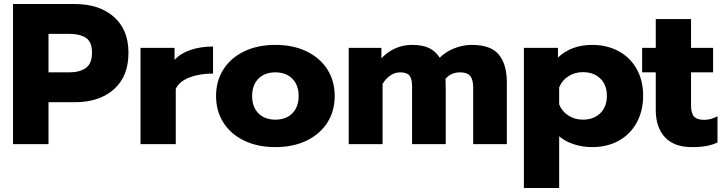

<svg xmlns="http://www.w3.org/2000/svg" viewBox="-20 -719 3605 958"><path d="M45 -699H353Q475 -699 548 -635Q621 -571 621 -456Q621 -338 548.5 -273.5Q476 -209 353 -209H222V0H45ZM325 -358Q378 -358 408.5 -380Q439 -402 439 -456Q439 -510 409 -530Q379 -550 325 -550H222V-358Z M681 -480H851V-420Q879 -452 930 -469.5Q981 -487 1043 -487V-352Q977 -352 926.5 -333Q876 -314 857 -276V0H681Z M1058 -240Q1058 -315 1094.5 -372.5Q1131 -430 1198 -462.5Q1265 -495 1354 -495Q1443 -495 1510 -462.5Q1577 -430 1613.5 -372.5Q1650 -315 1650 -240Q1650 -165 1613.5 -107.5Q1577 -50 1510 -17.5Q1443 15 1354 15Q1265 15 1198 -17.5Q1131 -50 1094.5 -107.5Q1058 -165 1058 -240ZM1470 -240Q1470 -295 1438.5 -326.5Q1407 -358 1354 -358Q1301 -358 1269.5 -326.5Q1238 -295 1238 -240Q1238 -185 1269.5 -153.5Q1301 -122 1354 -122Q1407 -122 1438.5 -153.5Q1470 -185 1470 -240Z M1720 -480H1883V-428Q1913 -460 1952 -477.5Q1991 -495 2035 -495Q2089 -495 2121.5 -479Q2154 -463 2174 -431Q2204 -461 2247 -478Q2290 -495 2334 -495Q2429 -495 2469 -446.5Q2509 -398 2509 -307V0H2341V-282Q2341 -322 2326 -340Q2311 -358 2276 -358Q2231 -358 2203 -326Q2204 -309 2204 -274V0H2036V-289Q2036 -326 2023 -342Q2010 -358 1977 -358Q1926 -358 1889 -301V0H1720Z M2594 -480H2764V-432Q2831 -495 2934 -495Q3009 -495 3067 -463.5Q3125 -432 3157 -374.5Q3189 -317 3189 -241Q3189 -166 3157 -107.5Q3125 -49 3067.5 -17Q3010 15 2934 15Q2886 15 2842.5 0.5Q2799 -14 2770 -39V219H2594ZM3008 -241Q3008 -296 2975 -327.5Q2942 -359 2888 -359Q2848 -359 2816 -338.5Q2784 -318 2770 -283V-198Q2784 -163 2816 -142.5Q2848 -122 2888 -122Q2942 -122 2975 -154Q3008 -186 3008 -241Z M3252 -170V-358H3184V-480H3252V-624H3428V-480H3538V-358H3428V-194Q3428 -155 3442.5 -138Q3457 -121 3494 -121Q3527 -121 3560 -139V-8Q3534 4 3504.5 9.5Q3475 15 3432 15Q3343 15 3297.5 -34.5Q3252 -84 3252 -170Z"/></svg>

Font: Prompt
Style: Bold
Weight: 700
Designer: Katatrad Team
Foundry: CadsonDemak
Version: Version 1.000